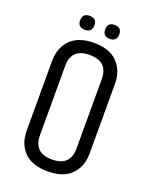

<svg xmlns="http://www.w3.org/2000/svg" viewBox="-151 -882 759 972"><g transform="rotate(20 228.5 -396.5)"><path d="M327 -522Q327 -617 228.5 -617Q130 -617 130 -522V-150Q130 -54 228.5 -54Q327 -54 327 -150ZM59 -523Q59 -594 102 -638Q145 -682 228.5 -682Q312 -682 355 -638Q398 -594 398 -523V-148Q398 -77 355 -33.5Q312 10 228 10Q144 10 101.5 -33.5Q59 -77 59 -148ZM333 -765.5Q333 -728 295 -728Q257 -728 257 -765.5Q257 -803 295 -803Q333 -803 333 -765.5ZM160.5 -728Q122 -728 122 -765.5Q122 -803 160.5 -803Q199 -803 199 -765.5Q199 -728 160.5 -728Z"/></g></svg>

Font: Khand
Style: Regular
Weight: 400
Designer: Devanagari: Sanchit Sawaria, Jyotish Sonowal; Latin: Satya Rajpurohit
Foundry: Indian Type Foundry
Version: Version 1.101;PS 1.0;hotconv 1.0.78;makeotf.lib2.5.61930; tt